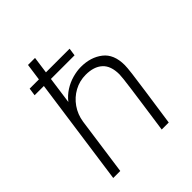

<svg xmlns="http://www.w3.org/2000/svg" viewBox="-196 -853 986 986"><g transform="rotate(-45 297.5 -360.0)"><path d="M62 0 163 -720H214L175 -439Q196 -466 225 -484.5Q254 -503 286.5 -512Q319 -521 348 -521Q419 -521 466.5 -484Q514 -447 514 -368Q514 -352 509 -310.5Q504 -269 493 -194Q482 -119 465 0H414Q427 -91 436 -154.5Q445 -218 450.5 -258.5Q456 -299 458.5 -322Q461 -345 461 -354Q461 -416 428.5 -445.5Q396 -475 337 -475Q292 -475 253.5 -454Q215 -433 189.5 -396.5Q164 -360 157 -314L113 0ZM77 -586 83 -628H373L367 -586Z"/></g></svg>

Font: Chivo Medium Thin
Style: Italic
Weight: 250
Italic angle: -8.05°
Version: Version 2.002